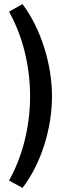

<svg xmlns="http://www.w3.org/2000/svg" viewBox="-20 -747 332 938"><path d="M90 171C180 54 234 -118 234 -276C234 -435 179 -608 90 -727L24 -690C91 -571 127 -424 127 -277C127 -131 91 16 24 135Z"/></svg>

Font: Fixel Text Medium
Style: Regular
Weight: 500
Width: 4
Designer: AlfaBravo + MacPaw
Foundry: Kyrylo Tkachov, Marchela Mozhyna, Serhii Makarenko, Maria Weinstein, Zakhar Kryvoshyya
Version: Version 1.211